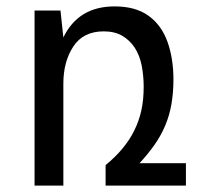

<svg xmlns="http://www.w3.org/2000/svg" viewBox="-20 -580 640 600"><path d="M88 -547H169L178 -463Q225 -560 338 -560Q404 -560 444.5 -530.5Q485 -501 503.5 -449Q522 -397 522 -331Q522 -292 516 -256Q510 -220 496 -187Q483 -156 462.5 -127Q442 -98 416 -70H561V0H310V-64Q372 -115 400 -173Q414 -201 421.5 -234Q429 -267 429 -309Q429 -342 423 -374Q417 -406 401 -431Q385 -455 361.5 -468.5Q338 -482 304 -482Q240 -482 209 -434.5Q178 -387 178 -319V0H88Z"/></svg>

Font: PlemolJP35 Console
Style: Regular
Weight: 400
Version: v2.0.3; ttfautohint (v1.8.4.7-5d5b-dirty) -l 6 -r 45 -G 200 